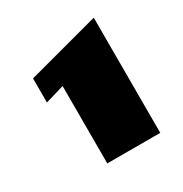

<svg xmlns="http://www.w3.org/2000/svg" viewBox="-88 -775 427 449"><g transform="rotate(-30 125.0 -550.5)"><path d="M79 -604 28 -589V-654L222 -706V-395H79Z"/></g></svg>

Font: Notable
Style: Regular
Weight: 400
Designer: Multiple Designers
Foundry: Google, Inc.
Version: Version 1.100